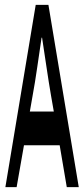

<svg xmlns="http://www.w3.org/2000/svg" viewBox="-20 -765 344 785"><path d="M126 -745 2 0H48L78 -171H224L253 0H302L178 -745ZM102 -309 113 -372C127 -446 138 -533 150 -611H152C164 -535 176 -446 189 -372L200 -309Z"/></svg>

Font: 寒蝉无机体 CompactMedium
Style: Regular
Weight: 500
Width: 3
Designer: ChillTanhei {Warren2060}; 
Source Han Sans {Ryoko NISHIZUKA 西塚涼子 (kana, bopomofo & ideographs); Paul D. Hunt (Latin, Gre
Foundry: ChillType&Adobe
Version: Version 1.000;Glyphs 3.1.1 (3135)